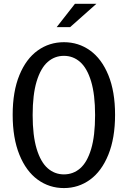

<svg xmlns="http://www.w3.org/2000/svg" viewBox="-20 -960 660 992"><path d="M45.5 -367Q45.5 -487.2 80.2 -571.7Q114.8 -656.2 174.8 -699.1Q234.7 -742 310.2 -742Q385.7 -742 445.5 -699.1Q505.3 -656.2 539.9 -571.7Q574.5 -487.2 574.5 -367Q574.5 -246.2 539.8 -160.8Q505.2 -75.3 445.3 -31.8Q385.5 11.7 310.2 11.7Q234.7 11.7 174.8 -31.8Q114.8 -75.3 80.2 -160.8Q45.5 -246.2 45.5 -367ZM471.3 -365.5Q471.3 -471.5 450.7 -539.8Q430 -608 393.9 -639.8Q357.8 -671.5 310.2 -671.5Q262.5 -671.5 226.3 -639.8Q190.2 -608 169.4 -539.8Q148.7 -471.5 148.7 -365.5Q148.7 -259.5 169.4 -191Q190.2 -122.5 226.3 -90.8Q262.5 -59 310.2 -59Q358.2 -59 394.2 -90.2Q430.3 -121.5 450.8 -189.7Q471.3 -257.8 471.3 -365.5ZM478.2 -940.5H367.3L272.8 -819.8H342.3Z"/></svg>

Font: Monaspace Xenon Var ExtraLight
Style: Regular
Weight: 200
Designer: Riley Cran and the Lettermatic Team
Version: Version 1.200 (Monaspace Xenon Var)